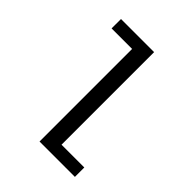

<svg xmlns="http://www.w3.org/2000/svg" viewBox="-213 -898 1025 1025"><g transform="rotate(45 300.0 -385.0)"><path d="M258 0V-699H103V-770H353V-71H525V0Z"/></g></svg>

Font: Edlo
Style: Regular
Weight: 400
Monospace: yes
Version: Version 0.01